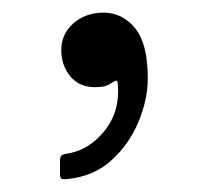

<svg xmlns="http://www.w3.org/2000/svg" viewBox="-20 -128 329 304"><path d="M77 -49Q77 -74 96.2 -91Q115.5 -108 144 -108Q173.5 -108 193.8 -83.5Q214 -59 214 -4Q214 29.5 199.2 65Q184.5 100.5 156.2 126Q128 151.5 86.5 155.5Q81 156 78 155.2Q75 154.5 75 148V126.5Q75 119.5 78.5 117.5Q82 115.5 87.5 115Q121.5 109.5 146 78.5Q170.5 47.5 166.5 4.5Q166 -1.5 162.8 0Q159.5 1.5 155.5 4Q149.5 8 143.8 9Q138 10 130 10Q105.5 10 91.2 -7.2Q77 -24.5 77 -49Z"/></svg>

Font: Besley* Narrow
Style: Regular
Weight: 400
Width: 4
Designer: Owen Earl
Foundry: indestructible type*
Version: Version 3.000; ttfautohint (v1.8.3)